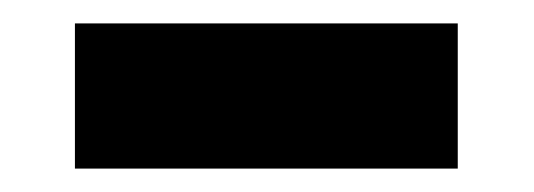

<svg xmlns="http://www.w3.org/2000/svg" viewBox="-20 -350 456 164"><path d="M44 -206V-330H371V-206Z"/></svg>

Font: Mona Sans
Style: Bold
Weight: 700
Designer: Deni Anggara
Foundry: GitHub
Version: Version 2.000;Glyphs 3.2.3 (3260)